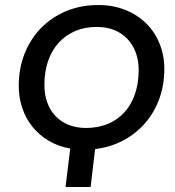

<svg xmlns="http://www.w3.org/2000/svg" viewBox="-20 -743 695 763"><path d="M633 -469Q633 -405 613 -350.2Q593 -295.5 556.5 -253.5Q520 -211.5 469.5 -184.8Q419 -158 358 -150.5L340 0H240.5L259 -152.5Q212 -161 174.2 -183.2Q136.5 -205.5 109.8 -238.2Q83 -271 68.8 -312.8Q54.5 -354.5 54.5 -402Q54.5 -471 77.8 -529.8Q101 -588.5 143 -631.5Q185 -674.5 243 -698.8Q301 -723 370.5 -723Q429.5 -723 478 -703.5Q526.5 -684 561 -650Q595.5 -616 614.2 -569.5Q633 -523 633 -469ZM531 -465Q531 -504 519 -535.5Q507 -567 485.2 -589.5Q463.5 -612 433 -624Q402.5 -636 365 -636Q317.5 -636 279.2 -619.8Q241 -603.5 213.5 -573.5Q186 -543.5 171.2 -501Q156.5 -458.5 156.5 -405.5Q156.5 -366 168.2 -334.5Q180 -303 201.5 -280.8Q223 -258.5 253.5 -246.5Q284 -234.5 322 -234.5Q369 -234.5 407.5 -250.2Q446 -266 473.5 -295.8Q501 -325.5 516 -368.2Q531 -411 531 -465Z"/></svg>

Font: Lato Medium
Style: Italic
Weight: 500
Italic angle: -7°
Designer: Lukasz Dziedzic
Foundry: tyPoland Lukasz Dziedzic
Version: Version 2.006; 2014-01-15